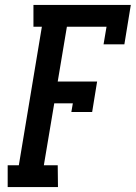

<svg xmlns="http://www.w3.org/2000/svg" viewBox="-20 -755 548 775"><path d="M11 0V-88H56L149 -647H115V-735H508L482 -576H398L410 -647H250L213 -426H372L352 -303H268L274 -338H199L157 -88H213L214 0Z"/></svg>

Font: Iosevka Curly Slab Semibold
Style: Italic
Weight: 600
Italic angle: -9°
Monospace: yes
Designer: Belleve Invis
Foundry: Belleve Invis
Version: Version 22.1.2; ttfautohint (v1.8.4)